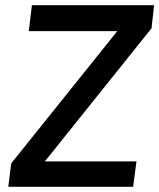

<svg xmlns="http://www.w3.org/2000/svg" viewBox="-20 -720 614 740"><path d="M493 0H12L23 -90L432 -600H91L103 -700H574L564 -611L153 -98H506Z"/></svg>

Font: Kulim Park SemiBold
Style: Italic
Weight: 600
Italic angle: -8°
Designer: Noponies / Dale Sattler
Foundry: Noponies
Version: Version 1.000; ttfautohint (v1.8.3)